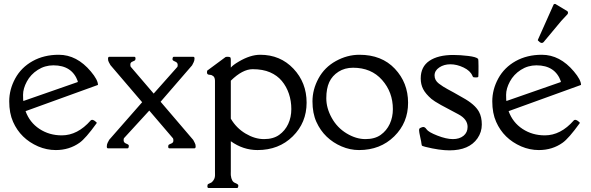

<svg xmlns="http://www.w3.org/2000/svg" viewBox="-20 -754 3006 976"><path d="M376 -339.4Q347.2 -421.9 251.5 -421.9Q208 -421.9 171.9 -398.7Q135.7 -375.5 116.5 -339.6Q97.2 -303.7 97.2 -272Q97.2 -240.2 99.1 -240.7L375 -336.9V-339.8ZM109.9 -189Q130.9 -131.3 180.7 -98.6Q230.5 -65.9 293.9 -65.9Q374.5 -65.9 440.9 -141.6Q451.2 -151.4 471.2 -131.3Q472.7 -129.9 470.7 -127Q415 -49.8 384.3 -28.3Q332 8.8 263.7 8.8Q217.3 8.8 173.8 -9.8Q84.5 -48.8 46.4 -134.8Q26.9 -178.7 26.9 -239Q26.9 -299.3 57.4 -355.2Q87.9 -411.1 145.8 -443.4Q203.6 -475.6 278.8 -475.6Q370.6 -475.6 441.9 -390.6Q478 -347.7 478 -322.3Z M962.4 -465.3Q968.8 -465.3 968.8 -457Q968.8 -446.3 964.4 -437.5L956.5 -421.9L796.4 -236.8L962.4 -42.5L970.2 -27.3Q974.6 -19.5 974.6 -9.8Q974.6 0 968.3 0H841.3Q835 0 835 -8.3Q835 -16.6 838.9 -19Q842.8 -21.5 848.1 -23.4Q861.3 -27.8 861.3 -38.3Q861.3 -48.8 859.4 -50.8L738.8 -191.9L610.4 -51.8Q608.4 -49.8 608.4 -41Q608.4 -28.8 621.6 -23.9Q634.8 -19 634.8 -13.7Q634.8 0 628.4 0H529.3Q522.9 0 522.9 -8.3Q522.9 -20 526.9 -27.8L535.2 -43.5L702.6 -234.4L541.5 -422.9L533.2 -438Q528.8 -445.8 529.1 -455.6Q529.3 -465.3 535.6 -465.3H662.6Q668.9 -465.3 668.9 -457Q668.9 -448.7 664.8 -446.3Q660.6 -443.8 655.8 -441.9Q642.6 -437.5 642.6 -427Q642.6 -416.5 644.5 -414.6L761.2 -278.3L881.3 -413.6Q883.3 -415.5 883.3 -424.3Q883.3 -436 870.1 -441.2Q856.9 -446.3 856.9 -451.7Q856.9 -465.3 863.3 -465.3Z M1032.2 -383.8 1032.7 -392.6Q1032.7 -395 1035.4 -396.7Q1038.1 -398.4 1038.6 -398.9L1126.5 -463.9Q1128.4 -465.3 1137.2 -465.3Q1146 -465.3 1149.7 -463.1Q1153.3 -460.9 1153.3 -450.2V-410.2Q1163.6 -423.3 1193.8 -440.9Q1252.4 -475.6 1302.7 -475.6Q1404.8 -475.6 1471.7 -404.8Q1538.6 -334 1538.6 -232.2Q1538.6 -130.4 1468 -60.8Q1397.5 8.8 1289.1 8.8Q1215.8 8.8 1153.3 -36.1V116.2Q1153.3 118.7 1153.1 126.7Q1152.8 134.8 1153.3 136.7Q1156.7 168.5 1174.1 175.5Q1191.4 182.6 1191.4 188Q1191.4 201.7 1185.1 201.7H1040.5Q1034.2 201.7 1034.2 192.9Q1034.2 184.1 1038.1 181.6Q1042 179.2 1048.3 176.8Q1054.7 174.3 1058.1 170.9Q1073.2 155.8 1073 137Q1072.8 118.2 1072.8 116.2V-343.8Q1072.3 -359.9 1064.7 -366.5Q1057.1 -373 1048.3 -373.5Q1039.6 -374 1036.6 -376Q1032.2 -379.4 1032.2 -383.8ZM1153.3 -343.8V-150.9Q1181.2 -103 1228.3 -75Q1275.4 -46.9 1322.3 -46.9Q1369.1 -46.9 1399.2 -68.4Q1429.2 -89.8 1445.1 -124Q1460.9 -158.2 1460.9 -199.5Q1460.9 -240.7 1448.5 -277.6Q1436 -314.5 1412.6 -342.5Q1389.2 -370.6 1352.5 -386.5Q1315.9 -402.3 1264.4 -402.3Q1212.9 -402.3 1153.3 -343.8Z M1977.1 -199.2Q1977.1 -285.6 1922.1 -347.7Q1867.2 -409.7 1774.9 -409.7Q1732.4 -409.7 1700.7 -389.4Q1668.9 -369.1 1653.8 -336.7Q1638.7 -304.2 1638.7 -254.4Q1638.7 -204.6 1666.3 -154.8Q1693.8 -105 1741.9 -75.9Q1790 -46.9 1837.6 -46.9Q1885.3 -46.9 1915.3 -68.4Q1945.3 -89.8 1961.2 -124Q1977.1 -158.2 1977.1 -199.2ZM1807.1 -475.6Q1920.4 -475.6 1987.3 -404.5Q2054.2 -333.5 2054.4 -231.9Q2054.7 -130.4 1983.9 -60.8Q1913.1 8.8 1805.2 8.8Q1759.3 8.8 1716.1 -9.8Q1672.9 -28.3 1640.4 -59.6Q1607.9 -90.8 1588.1 -134.8Q1568.4 -178.7 1568.4 -238.8Q1568.4 -298.8 1599.1 -355.5Q1629.9 -412.1 1687.5 -443.8Q1745.1 -475.6 1807.1 -475.6Z M2411.6 -365.7Q2411.6 -360.4 2401.9 -360.6Q2392.1 -360.8 2390.1 -360.8Q2384.3 -360.8 2381.3 -369.1Q2370.6 -394.5 2336.4 -410.9Q2302.2 -427.2 2269.5 -427.2Q2236.8 -427.2 2212.9 -411.1Q2189 -395 2189 -370.4Q2189 -345.7 2210.9 -329.1Q2232.9 -312.5 2255.6 -300.5Q2278.3 -288.6 2285.6 -284.2L2332 -257.8Q2394.5 -223.6 2415 -185.5Q2429.2 -159.2 2429.2 -120.8Q2429.2 -82.5 2407.2 -50.8Q2364.7 10.3 2265.1 10.3Q2214.4 10.3 2143.1 -7.3Q2141.1 -8.3 2136.2 -9.3Q2131.3 -10.3 2127.2 -12.2Q2123 -14.2 2122.6 -22.5Q2122.1 -30.8 2116.2 -56.9Q2110.4 -83 2110.4 -90.3Q2110.4 -97.7 2111.6 -99.4Q2112.8 -101.1 2114.3 -102.3Q2115.7 -103.5 2118.7 -104.7Q2121.6 -106 2123 -106.4Q2124.5 -106.9 2127.4 -107.9Q2138.7 -111.3 2148.2 -96.9Q2157.7 -82.5 2203.4 -64.7Q2249 -46.9 2282.2 -46.9Q2315.4 -46.9 2336.2 -63.7Q2356.9 -80.6 2356.9 -108.9Q2356.9 -148.4 2309.6 -173.3L2221.7 -220.2Q2186 -240.2 2173.3 -251Q2143.1 -277.3 2130.9 -301.3Q2118.7 -325.2 2118.7 -355.5Q2118.7 -415 2162.8 -444.8Q2207 -474.6 2284.2 -474.6Q2318.4 -474.6 2359.6 -469.7Q2400.9 -464.8 2410.6 -454.6Q2412.1 -453.1 2412.4 -417.5Q2412.6 -381.8 2411.6 -365.7Z M2794.4 -731.4Q2800.8 -736.8 2807.1 -731.4L2864.7 -696.8Q2870.1 -689 2864.7 -681.6Q2864.7 -681.6 2832.5 -647L2743.7 -540.5Q2732.9 -528.3 2715.3 -547.4Q2712.4 -550.3 2715.8 -555.2ZM2831.5 -339.4Q2802.7 -421.9 2707 -421.9Q2663.6 -421.9 2627.4 -398.7Q2591.3 -375.5 2572 -339.6Q2552.7 -303.7 2552.7 -272Q2552.7 -240.2 2554.7 -240.7L2830.6 -336.9V-339.8ZM2565.4 -189Q2586.4 -131.3 2636.2 -98.6Q2686 -65.9 2749.5 -65.9Q2830.1 -65.9 2896.5 -141.6Q2906.7 -151.4 2926.8 -131.3Q2928.2 -129.9 2926.3 -127Q2870.6 -49.8 2839.8 -28.3Q2787.6 8.8 2719.2 8.8Q2672.9 8.8 2629.4 -9.8Q2540 -48.8 2502 -134.8Q2482.4 -178.7 2482.4 -239Q2482.4 -299.3 2512.9 -355.2Q2543.5 -411.1 2601.3 -443.4Q2659.2 -475.6 2734.4 -475.6Q2826.2 -475.6 2897.5 -390.6Q2933.6 -347.7 2933.6 -322.3Z"/></svg>

Font: Della Respira
Style: Regular
Weight: 500
Version: Version 0.201